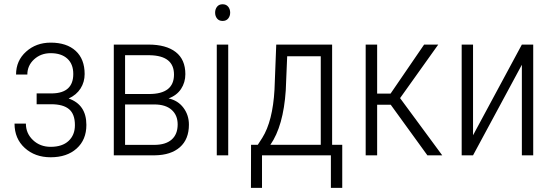

<svg xmlns="http://www.w3.org/2000/svg" viewBox="-20 -741 2641 916"><path d="M329.6 -388.2Q329.6 -435.5 301 -461.4Q272.5 -487.3 221.7 -487.3Q174.8 -487.3 142.6 -457.8Q110.4 -428.2 110.4 -385.3H56.6Q56.6 -451.7 104.5 -494.6Q152.3 -537.6 221.7 -537.6Q298.3 -537.6 341.1 -498.3Q383.8 -459 383.8 -387.7Q383.8 -349.6 364.3 -318.8Q344.7 -288.1 307.6 -271Q392.1 -241.7 392.1 -145Q392.1 -74.2 345.7 -32.5Q299.3 9.3 221.7 9.3Q147 9.3 98.1 -35.2Q49.3 -79.6 49.3 -151.4H103.5Q103.5 -104.5 137.5 -72.5Q171.4 -40.5 221.7 -40.5Q276.9 -40.5 307.1 -68.6Q337.4 -96.7 337.4 -144Q337.4 -196.8 309.3 -220.2Q281.2 -243.7 224.1 -243.7H154.8V-295.4H229.5Q329.6 -297.4 329.6 -388.2Z M522.9 0V-528.3H688Q772.5 -528.3 818.4 -492.7Q864.3 -457 864.3 -387.2Q864.3 -347.7 843.8 -316.7Q823.2 -285.6 784.2 -271.5Q829.1 -261.7 855.2 -226.8Q881.3 -191.9 881.3 -146.5Q881.3 -76.7 838.4 -38.8Q795.4 -1 718.8 0ZM576.7 -242.7V-49.8H715.8Q770 -49.8 798.8 -75Q827.6 -100.1 827.6 -147.5Q827.6 -191.4 798.8 -217Q770 -242.7 715.8 -242.7ZM576.7 -292.5H691.4Q810.1 -292.5 810.1 -385.3Q810.1 -475.1 695.3 -477.5H576.7Z M1068.8 0H1014.2V-528.3H1068.8ZM1006.3 -680.7Q1006.3 -697.3 1015.6 -709Q1024.9 -720.7 1042 -720.7Q1059.1 -720.7 1068.6 -709Q1078.1 -697.3 1078.1 -680.7Q1078.1 -664.1 1068.6 -652.6Q1059.1 -641.1 1042 -641.1Q1024.9 -641.1 1015.6 -652.6Q1006.3 -664.1 1006.3 -680.7Z M1210 -50.3 1231.4 -83.5Q1281.2 -163.1 1289.6 -313.5L1297.9 -528.3H1564.5V-50.3H1612.8V155.3H1558.6V0H1230V155.3H1177.2L1177.7 -50.3ZM1270 -50.3H1510.3V-472.7H1350.1L1343.3 -309.6Q1332 -139.6 1270 -50.3Z M1844.2 -241.2H1779.3V0H1724.6V-528.3H1779.3V-294.4H1843.3L2003.4 -528.3H2070.8L1888.7 -272.9L2089.8 0H2019Z M2469.7 -528.3H2523.9V0H2469.7V-432.1L2236.8 0H2182.6V-528.3H2236.8V-95.7Z"/></svg>

Font: Roboto Condensed Light
Style: Regular
Weight: 300
Designer: Google
Version: Version 2.134; 2016